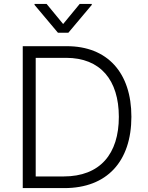

<svg xmlns="http://www.w3.org/2000/svg" viewBox="-20 -964 757 984"><path d="M309.7 0C528.4 0 653.1 -136.7 653.4 -365.4C653.4 -591.6 530.5 -727.3 322.4 -727.3H96.6V0ZM163 -59.7V-667.6H318.5C495 -667.6 588.8 -553.6 589.1 -365.4C589.1 -175.4 493.3 -59.7 305.8 -59.7ZM218.8 -943.9H157V-938.9L277 -796.2H330.3L450.3 -938.9V-943.9H388.5L303.6 -840.9Z"/></svg>

Font: Karasuma Gothic
Style: Light
Weight: 300
Designer: Rasmus Andersson / Ryoko Nishizuka
Foundry: rsms
Version: Version 1.00